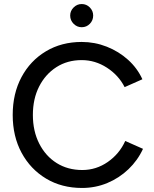

<svg xmlns="http://www.w3.org/2000/svg" viewBox="-20 -920 762 952"><path d="M387 12Q286 12 208.5 -34.5Q131 -81 87 -162.5Q43 -244 43 -350Q43 -456 86.5 -537.5Q130 -619 207.5 -665.5Q285 -712 385 -712Q450 -712 509.5 -688.5Q569 -665 615 -623.5Q661 -582 686 -527L598 -488Q568 -547 510 -584.5Q452 -622 385 -622Q314 -622 259.5 -587Q205 -552 174 -491Q143 -430 143 -350Q143 -270 174.5 -208Q206 -146 261 -111.5Q316 -77 388 -77Q457 -77 514.5 -117Q572 -157 601 -221L689 -182Q663 -125 617 -81Q571 -37 512 -12.5Q453 12 387 12ZM385 -785Q362 -785 345 -802Q328 -819 328 -843Q328 -866 345 -883Q362 -900 385 -900Q409 -900 425.5 -883Q442 -866 442 -843Q442 -819 425.5 -802Q409 -785 385 -785Z"/></svg>

Font: Figtree Medium
Style: Regular
Weight: 500
Designer: Erik Kennedy
Foundry: Erik Kennedy
Version: Version 2.001; ttfautohint (v1.8.4.7-5d5b);gftools[0.9.27]